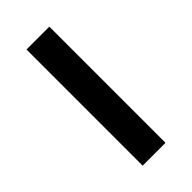

<svg xmlns="http://www.w3.org/2000/svg" viewBox="-179 -651 630 630"><g transform="rotate(-45 136.0 -335.5)"><path d="M189 -66V-605H83V-66Z"/></g></svg>

Font: Noto Sans Malayalam UI Medium
Style: Regular
Weight: 500
Designer: Jelle Bosma - Monotype Design Team
Foundry: Monotype Imaging Inc.
Version: Version 2.104